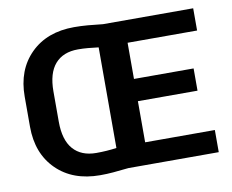

<svg xmlns="http://www.w3.org/2000/svg" viewBox="-79 -823 1128 934"><g transform="rotate(-10 484.5 -355.5)"><path d="M930.2 0H483.9Q438.5 4.9 407.5 7.6Q376.5 10.3 343.3 10.3Q208.5 10.3 127.9 -69.3Q47.4 -148.9 47.4 -281.2V-429.7Q47.4 -561.5 127.7 -641.4Q208 -721.2 342.3 -721.2Q376.5 -721.2 410.6 -718.3Q444.8 -715.3 483.9 -710.9H929.2V-601.1H585.9V-422.4H880.4V-312.5H585.9V-109.4H930.2ZM343.3 -99.6Q369.1 -99.6 393.8 -101.3Q418.5 -103 443.4 -106.4V-603.5Q416 -606.9 391.6 -609.1Q367.2 -611.3 342.3 -611.3Q268.6 -611.3 229 -565.9Q189.5 -520.5 189.5 -430.7V-281.2Q189.5 -190.4 229.5 -145Q269.5 -99.6 343.3 -99.6Z"/></g></svg>

Font: Roboto Web
Style: Bold
Weight: 700
Designer: Google
Version: Version 1.200310; 2013